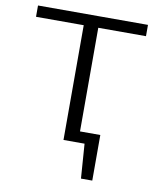

<svg xmlns="http://www.w3.org/2000/svg" viewBox="-91 -733 848 987"><g transform="rotate(10 333.0 -239.0)"><path d="M276 -599H27V-658H601V-599H352V-58H458V180H399L386 0H276Z"/></g></svg>

Font: LXGW Bright TC
Style: Regular
Weight: 400
Designer: Christian Thalmann (Catharsis Fonts)
Foundry: LXGW / Christian Thalmann (Catharsis Fonts) / Fontworks Inc.
Version: Version 5.501